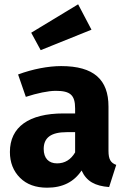

<svg xmlns="http://www.w3.org/2000/svg" viewBox="-20 -855 588 892"><path d="M125 -703 169 -622 405 -717 343 -835ZM484 -360C484 -485 416 -548 264 -548C204 -548 131 -534 64 -509L100 -405C152 -422 204 -433 239 -433C306 -433 329 -414 329 -351V-328H275C114 -328 26 -265 26 -149C26 -100 42 -60 73 -29C104 2 146 17 199 17C271 17 324 -10 359 -63C382 -12 422 9 487 14L520 -89C495 -98 484 -114 484 -154ZM245 -96C206 -96 183 -120 183 -163C183 -216 218 -241 290 -241H329V-147C309 -113 281 -96 245 -96Z"/></svg>

Font: Fira Sans
Style: Bold
Weight: 700
Designer: Carrois Corporate & Edenspiekermann AG
Foundry: Carrois Corporate GbR & Edenspiekermann AG
Version: Version 4.203